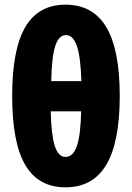

<svg xmlns="http://www.w3.org/2000/svg" viewBox="-20 -791 564 821"><path d="M260 10Q144 10 88 -85.5Q32 -181 32 -381Q32 -579 88 -675Q144 -771 260 -771Q377 -771 434.5 -675Q492 -579 492 -381Q492 -183 434.5 -86.5Q377 10 260 10ZM199 -444H328Q325 -546 309 -593.5Q293 -641 262 -641Q231 -641 216 -593.5Q201 -546 199 -444ZM327 -315H197Q199 -216 214 -168Q229 -120 260 -120Q293 -120 309 -167.5Q325 -215 327 -315Z"/></svg>

Font: Noto Sans UI CondBlack
Style: Regular
Weight: 900
Width: 3
Designer: Monotype Design Team
Foundry: Monotype Imaging Inc.
Version: Version 1.001